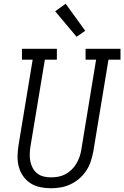

<svg xmlns="http://www.w3.org/2000/svg" viewBox="-20 -995 662 1023"><path d="M251 8Q222 8 193.5 2Q165 -4 142 -19Q119 -34 103 -57Q87 -80 80 -107Q73 -134 73.5 -163.5Q74 -193 79 -223L154 -677H97V-735H283V-677H219L142 -213Q139 -193 138.5 -173Q138 -153 142 -134Q146 -115 155 -98.5Q164 -82 179 -70.5Q194 -59 213 -54.5Q232 -50 252 -50Q271 -50 290.5 -53.5Q310 -57 328 -66.5Q346 -76 361 -90.5Q376 -105 386.5 -122.5Q397 -140 403.5 -158.5Q410 -177 413 -196L492 -677H436V-735H622V-677H558L477 -187Q472 -161 463.5 -135Q455 -109 439.5 -85.5Q424 -62 402.5 -43.5Q381 -25 355.5 -13Q330 -1 303.5 3.5Q277 8 251 8ZM388 -799 274 -935 330 -975 434 -831Z"/></svg>

Font: Iosevka Etoile Light Oblique
Style: Regular
Weight: 300
Italic angle: -9°
Designer: Belleve Invis
Foundry: Belleve Invis
Version: Version 15.5.2; ttfautohint (v1.8.4)